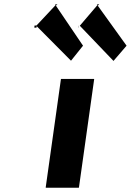

<svg xmlns="http://www.w3.org/2000/svg" viewBox="-20 -868 610 895"><path d="M347 -739C347 -740 347 -749 348 -749V-739ZM442 -847C440 -842 431 -841 432 -847L442 -848ZM247 -847C245 -842 236 -841 237 -847L247 -848ZM352 -748 509 -584 570 -655 434 -844ZM150 -749H141L140 -739H150L151 -746L311 -585L367 -655L239 -844ZM193 6 194 7H347L348 6L419 -499L418 -500H265L264 -499Z"/></svg>

Font: Hussar Woodtype
Style: SeBdObl
Weight: 900
Foundry: Cannot Into Space Fonts
Version: Version 1.07